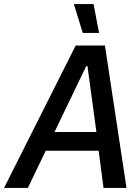

<svg xmlns="http://www.w3.org/2000/svg" viewBox="-63 -924 688 944"><path d="M-43 0H74L162 -183H422L446 0H559L453 -700H309ZM344 -762H424L397 -904H300ZM205 -275 361 -599H367L411 -275Z"/></svg>

Font: Fixel Text 20240404 Medium
Style: Italic
Weight: 500
Width: 4
Italic angle: -10°
Designer: AlfaBravo + MacPaw
Foundry: Kyrylo Tkachov, Marchela Mozhyna, Serhii Makarenko, Maria Weinstein, Zakhar Kryvoshyya
Version: Version 1.211;Glyphs 3.2 (3225)